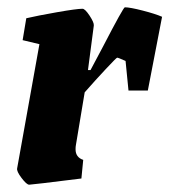

<svg xmlns="http://www.w3.org/2000/svg" viewBox="-20 -497 464 526"><path d="M424 -451 385 -249H332L324 -330Q304 -339 301 -339Q299 -339 270 -308Q241 -277 212 -244L188 -100Q187 -95 187 -88Q187 -66 208 -59L203 -8Q67 9 60 9Q53 9 39 -9.5Q25 -28 27 -36L88 -376L42 -387L52 -447Q82 -454 136 -463.5Q190 -473 206 -473Q213 -473 225.5 -454Q238 -435 237 -427L221 -305H228L262 -369Q318 -477 322 -477Q336 -477 371 -468Q406 -459 424 -451Z"/></svg>

Font: Grenze ExtraBold
Style: Italic
Weight: 800
Italic angle: -10°
Designer: Renata Polastri
Foundry: Omnibus-Type
Version: Version 1.002; ttfautohint (v1.8)